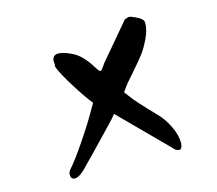

<svg xmlns="http://www.w3.org/2000/svg" viewBox="-111 -943 1222 1081"><g transform="rotate(-15 500.0 -403.0)"><path d="M174 -29Q174 -48 188 -62Q222 -100 279 -183.5Q336 -267 370 -326L406 -388Q360 -446 302 -542Q252 -627 252 -644Q252 -648 254 -650Q254 -651 252 -674Q256 -707 288 -707Q314 -707 356 -688L372 -680Q398 -667 423 -639.5Q448 -612 466 -582Q486 -550 493 -550Q500 -550 524 -587L700 -795Q712 -800 724 -803Q736 -803 761 -791Q786 -779 794 -771Q806 -762 806 -746Q806 -706 783 -658Q760 -610 738 -581Q716 -552 673 -502.5Q630 -453 622 -444Q618 -439 606 -423L590 -400L610 -373Q634 -338 744 -224Q776 -191 801 -139.5Q826 -88 826 -41Q826 -30 821 -18Q816 -6 808 -6Q800 -6 786 -13L504 -297Q496 -285 442 -229Q316 -97 280 -61Q228 -3 198 -3Q186 -3 180 -10.5Q174 -18 174 -29Z"/></g></svg>

Font: NaniFont Regular
Style: Regular
Weight: 400
Designer: Nanigashitei
Version: Version 1.036